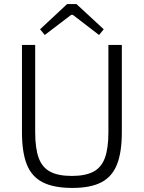

<svg xmlns="http://www.w3.org/2000/svg" viewBox="-20 -911 706 944"><path d="M579 -690V-261Q579 -162 555 -102Q531 -42 478 -14.5Q425 13 336 13Q245 13 190.5 -14.5Q136 -42 112 -102Q88 -162 88 -261V-690H153V-261Q153 -181 170.5 -134Q188 -87 227.5 -66.5Q267 -46 333 -46Q399 -46 438.5 -66.5Q478 -87 495.5 -134Q513 -181 513 -261V-690ZM356 -891 490 -767 467 -739 338 -838H330L200 -739L177 -767L310 -891Z"/></svg>

Font: Exo 2 Light
Style: Regular
Weight: 300
Designer: Natanael Gama
Foundry: Natanael Gama
Version: Version 2.010